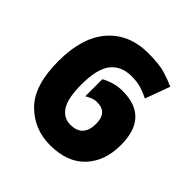

<svg xmlns="http://www.w3.org/2000/svg" viewBox="-157 -682 813 813"><g transform="rotate(45 250.0 -275.0)"><path d="M471 -203Q471 -370 314 -370Q285 -370 259.5 -362Q234 -354 218 -344V-242Q227 -248 241.5 -254Q256 -260 272 -260Q333 -260 333 -192Q333 -112 258 -112Q218 -112 194.5 -147.5Q171 -183 171 -266Q171 -360 203.5 -400.5Q236 -441 297 -441Q333 -441 358 -432.5Q383 -424 403 -414L444 -525Q416 -538 380 -549Q344 -560 278 -560Q164 -560 98 -484.5Q32 -409 32 -267Q32 -122 97.5 -56Q163 10 259 10Q361 10 416 -48Q471 -106 471 -203Z"/></g></svg>

Font: Noto Sans Mono UI Condensed ExtraBold
Style: Regular
Weight: 800
Width: 3
Designer: Monotype Design team
Foundry: Monotype Imaging Inc.
Version: 1.000